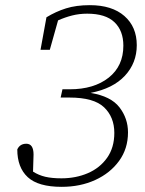

<svg xmlns="http://www.w3.org/2000/svg" viewBox="-20 -709 562 744"><path d="M219 15Q128 15 87.5 -22.5Q47 -60 47 -130Q57 -152 82 -152Q110 -152 110 -110L108 -44Q130 -30 155.5 -24Q181 -18 218 -18Q274 -18 320.5 -38Q367 -58 395 -97.5Q423 -137 423 -194Q423 -255 383.5 -293Q344 -331 249 -331H215L222 -363H250Q344 -363 401 -408Q458 -453 458 -532Q458 -590 423.5 -623Q389 -656 318 -656Q287 -656 259.5 -649Q232 -642 205 -630L173 -516H137L160 -642Q196 -664 235.5 -676.5Q275 -689 328 -689Q414 -689 462 -647Q510 -605 510 -534Q510 -465 464 -415.5Q418 -366 331 -349Q410 -336 443 -293Q476 -250 476 -196Q476 -133 441.5 -85.5Q407 -38 349 -11.5Q291 15 219 15Z"/></svg>

Font: Source Serif Pro Light
Style: Italic
Weight: 300
Italic angle: -12°
Designer: Frank Grießhammer
Foundry: Adobe Systems Incorporated
Version: Version 3.001;hotconv 1.0.111;makeotfexe 2.5.65597